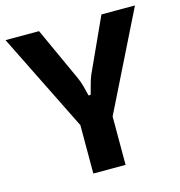

<svg xmlns="http://www.w3.org/2000/svg" viewBox="-103 -782 819 874"><g transform="rotate(-15 306.0 -345.0)"><path d="M611 -690 378 -220H234L1 -690H159L275 -436Q284 -416 290 -393Q296 -370 301 -349H311Q317 -370 323 -393Q329 -416 337 -436L453 -690ZM382 -312V0H230V-312Z"/></g></svg>

Font: Exo 2
Style: Bold
Weight: 700
Designer: Natanael Gama
Foundry: Natanael Gama
Version: Version 2.010